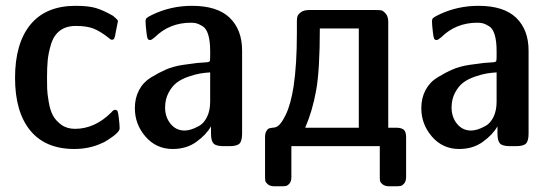

<svg xmlns="http://www.w3.org/2000/svg" viewBox="-20 -507 1907 666"><path d="M32.2 -236.8Q32.2 -356.9 85.7 -421.9Q139.2 -486.8 242.2 -486.8Q287.1 -486.8 313 -479Q338.9 -471.2 372.1 -452.1Q388.2 -439 389.2 -434.1Q389.2 -432.1 381.8 -397Q378.9 -378.9 376.5 -374Q374 -369.1 368.2 -369.1Q363.3 -369.1 354 -377.9Q327.1 -398.9 304 -408Q280.8 -417 243.2 -417Q209 -417 187.5 -400.4Q166 -383.8 157 -353.5Q147.9 -323.2 145.5 -298.1Q143.1 -272.9 143.1 -237.8Q143.1 -213.9 143.6 -198.5Q144 -183.1 148.9 -154.1Q153.8 -125 163.3 -106.9Q172.9 -88.9 192.4 -74.5Q211.9 -60.1 240.2 -60.1Q309.1 -60.1 366.2 -117.2Q373 -126 378.9 -126Q385.7 -126 387.9 -121.1Q390.1 -116.2 392.1 -98.1Q395 -74.2 395 -62Q395 -56.2 388.9 -49.1Q382.8 -42 374 -35.4Q365.2 -28.8 356.7 -23.4Q348.1 -18.1 341.8 -14.2L335 -11.2Q291 9.8 237.8 9.8Q137.7 9.8 85 -54.2Q32.2 -118.7 32.2 -236.8Z M447.8 -131.8Q447.8 -167 462.4 -194.6Q477.1 -222.2 503.9 -238.5Q530.8 -254.9 555.9 -265.9Q581.1 -276.9 615 -282Q648.9 -287.1 663.8 -288.6Q678.7 -290 697.8 -291Q705.6 -292 707.3 -294.4Q709 -296.9 709 -310.1V-330.1Q709 -364.3 702.4 -386.2Q695.8 -408.2 682.9 -416Q669.9 -423.8 661.9 -426Q653.8 -428.2 642.1 -428.2Q567.9 -428.2 517.1 -377.9Q505.9 -368.2 501 -368.2Q494.1 -368.2 491.9 -373.5Q489.7 -378.9 487.8 -397Q484.9 -420.9 484.9 -433.1Q484.9 -440.9 488.8 -444.6Q492.7 -448.2 508.8 -456.1Q572.8 -486.8 646 -486.8Q733.9 -486.8 776.9 -445.3Q819.8 -403.8 819.8 -331.1V-43.9Q819.8 -18.1 810.8 -9Q801.8 0 775.9 0H755.9Q729 0 720.5 -9.5Q711.9 -19 711.9 -43.9V-68.8Q695.8 -40 661.4 -15.1Q627 9.8 579.1 9.8Q522 9.8 484.9 -33Q447.8 -75.7 447.8 -131.8ZM552.7 -133.8Q552.7 -100.6 571.8 -77.4Q590.8 -54.2 620.1 -54.2Q629.9 -54.2 641.8 -57.6Q653.8 -61 670.4 -70.1Q687 -79.1 698 -101.1Q709 -123 709 -154.8V-255.9Q690.9 -254.9 673.8 -252Q656.7 -249 633.3 -241Q609.9 -232.9 593.3 -220.5Q576.7 -208 564.7 -185.3Q552.7 -162.6 552.7 -133.8Z M899.4 -30.8Q899.4 -44.9 904.1 -52.5Q908.7 -60.1 913.1 -61.5Q917.5 -63 926 -64Q934.6 -64.9 936.5 -65.9Q952.6 -70.8 970.7 -107.9Q988.8 -145 998.5 -208Q1009.8 -283.2 1009.8 -392.1V-432.1Q1009.8 -443.4 1011.7 -450.2Q1013.7 -457 1023.7 -464.6Q1033.7 -472.2 1052.7 -472.2H1283.7Q1295.9 -472.2 1302.2 -471.2Q1308.6 -470.2 1317.6 -460.2Q1326.7 -450.2 1326.7 -431.2V-64H1353.5Q1371.6 -64 1380.1 -57.4Q1388.7 -50.8 1388.7 -30.8V106Q1388.7 121.1 1382.6 128.7Q1376.5 136.2 1370.6 137.7Q1364.7 139.2 1353.5 139.2H1330.6Q1315.4 139.2 1307.4 132.6Q1299.3 126 1298.3 120.6Q1297.4 115.2 1297.4 104V0H990.7V106.9Q990.7 122.1 984.1 129.6Q977.5 137.2 971.4 138.2Q965.3 139.2 954.6 139.2H932.6Q917.5 139.2 909.4 132.6Q901.4 126 900.4 120.6Q899.4 115.2 899.4 104ZM1038.6 -64H1224.6V-408.2H1089.4Q1089.4 -263.2 1076.4 -192.1Q1063.5 -121.1 1038.6 -64Z M1441.4 -131.8Q1441.4 -167 1456.1 -194.6Q1470.7 -222.2 1497.6 -238.5Q1524.4 -254.9 1549.6 -265.9Q1574.7 -276.9 1608.6 -282Q1642.6 -287.1 1657.5 -288.6Q1672.4 -290 1691.4 -291Q1699.2 -292 1700.9 -294.4Q1702.6 -296.9 1702.6 -310.1V-330.1Q1702.6 -364.3 1696 -386.2Q1689.5 -408.2 1676.5 -416Q1663.6 -423.8 1655.5 -426Q1647.5 -428.2 1635.7 -428.2Q1561.5 -428.2 1510.7 -377.9Q1499.5 -368.2 1494.6 -368.2Q1487.8 -368.2 1485.6 -373.5Q1483.4 -378.9 1481.4 -397Q1478.5 -420.9 1478.5 -433.1Q1478.5 -440.9 1482.4 -444.6Q1486.3 -448.2 1502.4 -456.1Q1566.4 -486.8 1639.6 -486.8Q1727.5 -486.8 1770.5 -445.3Q1813.5 -403.8 1813.5 -331.1V-43.9Q1813.5 -18.1 1804.4 -9Q1795.4 0 1769.5 0H1749.5Q1722.7 0 1714.1 -9.5Q1705.6 -19 1705.6 -43.9V-68.8Q1689.5 -40 1655 -15.1Q1620.6 9.8 1572.8 9.8Q1515.6 9.8 1478.5 -33Q1441.4 -75.7 1441.4 -131.8ZM1546.4 -133.8Q1546.4 -100.6 1565.4 -77.4Q1584.5 -54.2 1613.8 -54.2Q1623.5 -54.2 1635.5 -57.6Q1647.5 -61 1664.1 -70.1Q1680.7 -79.1 1691.7 -101.1Q1702.6 -123 1702.6 -154.8V-255.9Q1684.6 -254.9 1667.5 -252Q1650.4 -249 1627 -241Q1603.5 -232.9 1586.9 -220.5Q1570.3 -208 1558.3 -185.3Q1546.4 -162.6 1546.4 -133.8Z"/></svg>

Font: CMU Sans Serif Demi Condensed
Style: DemiCondensed
Weight: 600
Width: 3
Version: Version 0.7.0